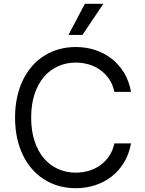

<svg xmlns="http://www.w3.org/2000/svg" viewBox="-20 -986 767 1016"><path d="M585.2 -500Q577.4 -538 557.9 -566.8Q538.4 -595.5 511.2 -615.2Q484 -634.9 450.5 -644.9Q416.9 -654.8 380.7 -654.8Q331.3 -654.8 288.2 -635.8Q245 -616.8 213.2 -580.1Q181.5 -543.3 163.2 -489Q144.9 -434.7 144.9 -363.6Q144.9 -293 163.2 -238.5Q181.5 -183.9 213.2 -147.2Q245 -110.4 288.2 -91.4Q331.3 -72.4 380.7 -72.4Q416.9 -72.4 450.5 -82.4Q484 -92.3 511.2 -112Q538.4 -131.7 557.9 -160.7Q577.4 -189.6 585.2 -227.3H673.3Q663.4 -171.5 636.9 -127.3Q610.4 -83.1 571.7 -52.7Q533 -22.4 484.4 -6.2Q435.7 9.9 380.7 9.9Q334.2 9.9 292.3 -1.8Q250.4 -13.5 214.7 -35.9Q179 -58.2 150.4 -90.6Q121.8 -122.9 101.6 -164.4Q81.3 -206 70.5 -256Q59.7 -306.1 59.7 -363.6Q59.7 -421.2 70.5 -471.2Q81.3 -521.3 101.6 -562.9Q121.8 -604.4 150.4 -636.7Q179 -669 214.7 -691.4Q250.4 -713.8 292.3 -725.5Q334.2 -737.2 380.7 -737.2Q435.7 -737.2 484.4 -721.1Q533 -704.9 571.7 -674.5Q610.4 -644.2 636.9 -600.1Q663.4 -556.1 673.3 -500ZM429 -965.9H527L416.2 -801.1H342.3Z"/></svg>

Font: Fast_Sans
Style: Regular
Weight: 400
Designer: Rasmus Andersson
Foundry: rsms
Version: Version 3.018;git-588b23468